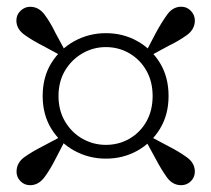

<svg xmlns="http://www.w3.org/2000/svg" viewBox="-20 -652 630 572"><path d="M419.9 -481.6 411.3 -490.7 443.7 -552.9Q460.7 -584.4 477.8 -608.2Q494.8 -632 520.1 -632Q536.9 -632 548.7 -619.6Q560.5 -607.2 560.5 -591.1Q560.5 -564.9 537.2 -547.8Q513.9 -530.8 482.1 -515.4ZM154.3 -366Q154.3 -322.6 174.1 -289.5Q194 -256.4 226.1 -238.4Q258.3 -220.4 295.3 -220.4Q334 -220.4 365.9 -238.9Q397.7 -257.4 416.2 -290.1Q434.7 -322.8 434.7 -366Q434.7 -408.8 416.2 -441.5Q397.7 -474.2 365.9 -492.9Q334 -511.7 295.3 -511.7Q257.7 -511.7 225.4 -492.9Q193 -474.2 173.6 -441.5Q154.3 -408.8 154.3 -366ZM107.1 -366Q107.1 -422.4 133 -464.3Q159 -506.2 202 -529.7Q245.1 -553.2 295.3 -553.2Q346.7 -553.2 388.8 -529.7Q431 -506.2 456.6 -464.3Q482.2 -422.4 482.2 -366Q482.2 -310.4 456.6 -268.3Q431 -226.3 388.8 -202.8Q346.7 -179.4 295.3 -179.4Q245.1 -179.4 202 -202.8Q159 -226.3 133 -268.3Q107.1 -310.4 107.1 -366ZM179.2 -491.2 170.1 -481.9 108.1 -515.4Q77.1 -531 53 -548.3Q28.8 -565.6 28.8 -591.1Q28.8 -608.2 41.3 -620Q53.8 -631.8 69.9 -631.8Q95.4 -631.8 112.9 -608.3Q130.3 -584.9 145.6 -553.2ZM169.8 -249.5 178.4 -242.1 145.6 -178.9Q130.3 -148.2 112.6 -124.2Q94.9 -100.3 69.7 -100.3Q52.8 -100.3 41.1 -112.1Q29.3 -123.9 29.3 -140.2Q29.3 -167.2 52.7 -183.9Q76.1 -200.6 107.9 -216.6ZM410.3 -240.1 419.7 -249.5 481.4 -216.6Q512.9 -200.6 536.7 -183.4Q560.5 -166.2 560.5 -140.7Q560.5 -123.9 548.6 -112.1Q536.6 -100.3 519.8 -100.3Q493.8 -100.3 476.9 -124.1Q460 -147.9 443.7 -178.9Z"/></svg>

Font: Noto Serif KR
Style: Regular
Weight: 200
Designer: Ryoko NISHIZUKA 西塚涼子 (kana & ideographs); Frank Grießhammer (Latin, Greek & Cyrillic); Wenlong ZHANG 张文龙 (bopomofo); San
Foundry: Adobe
Version: Version 2.001;hotconv 1.1.0;makeotfexe 2.6.0